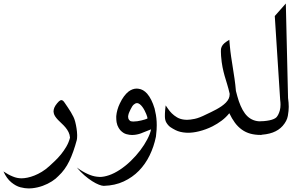

<svg xmlns="http://www.w3.org/2000/svg" viewBox="-133 -768 1682 1093"><path d="M253.4 -156.2Q271.5 -129.9 285.2 -102.5Q290.5 -92.3 295.2 -74.5Q299.8 -56.6 302.7 -37.6Q305.7 -18.6 306.2 -0.5V5.4Q306.2 19.5 304.2 28.8Q285.6 98.6 261.5 148.9Q237.3 199.2 199.7 233.9Q186 249 162.6 264.2Q139.2 279.3 110.4 289.8Q81.5 300.3 49.8 303.7Q40 304.7 30.8 304.7Q8.8 304.7 -16.8 298.1Q-42.5 291.5 -68.8 269.8Q-95.2 248 -113.3 208Q-100.1 216.8 -86.9 224.1Q-73.7 231.4 -60.1 236.8Q-36.1 247.1 -10.3 247.1Q4.9 247.1 23.7 243.2Q42.5 239.3 63 231.2Q83.5 223.1 105.2 210Q127 196.8 147.9 177.7Q162.6 164.6 179.9 147.9Q197.3 131.3 213.9 111.1Q230.5 90.8 244.4 67.1Q258.3 43.5 265.6 15.6Q264.2 -2 257.1 -16.1Q250 -30.3 240 -42.2Q230 -54.2 218.5 -64.7Q207 -75.2 197 -85.7Q187 -96.2 179.9 -107.2Q172.9 -118.2 171.9 -131.3V-134.8Q171.9 -143.6 176 -154.5Q180.2 -165.5 191.9 -179.7Q203.1 -193.4 210.4 -196.8Q213.4 -198.2 216.3 -198.2Q220.2 -198.2 225.1 -194.8Q230 -191.4 236.6 -180.9Q243.2 -170.4 253.4 -156.2Z M680.2 -13.2Q658.7 -3.4 634.3 -0.5Q626.5 0.5 619.1 0.5Q604 0.5 586.2 -4.4Q568.4 -9.3 551.8 -26.9Q549.3 -30.3 547.1 -33.2Q544.9 -36.1 542.5 -40Q533.7 -54.7 530.8 -71.8Q528.8 -84.5 528.8 -98.1V-106.9Q530.3 -124.5 535.4 -142.8Q540.5 -161.1 548.8 -178.2Q560.5 -203.1 573.2 -220Q585.9 -236.8 599.1 -247.1Q621.6 -263.7 645.5 -263.7Q650.9 -263.7 656.2 -262.7Q682.6 -259.3 704.6 -234.9Q730.5 -205.1 747.1 -149.9Q751.5 -132.8 754.6 -114Q757.8 -95.2 758.8 -75.2Q759.3 -65.4 759.3 -55.2Q759.3 -44.9 758.5 -29.5Q757.8 -14.2 754.9 7.8L754.4 11.2Q743.2 66.4 719 116.2Q694.8 166 658 203.9Q621.1 241.7 571.3 264.9Q521.5 288.1 458.5 290H457Q447.3 290 430.2 283.4Q413.1 276.9 391.8 263.4Q370.6 250 347.9 230.5Q325.2 210.9 304.2 185.5Q336.9 209.5 365.7 222.2Q393.1 234.9 418 237.8Q426.8 239.3 435.5 239.3Q458.5 239.3 487.5 229.5Q516.6 219.7 549.1 198.5Q581.5 177.2 611.6 148.2Q641.6 119.1 665.3 87.9Q689 56.6 705.3 25.4Q721.7 -5.9 727.1 -31.7ZM706.5 -94.2V-95.2Q706.5 -97.2 705.1 -103Q703.6 -108.9 699.7 -118.4Q695.8 -127.9 690.2 -138.9Q684.6 -149.9 677.7 -159.2Q670.9 -168.5 662.8 -174.8Q654.8 -181.2 646.2 -180.9Q637.7 -180.7 628.7 -172.9Q619.6 -165 610.8 -146.5Q606.9 -138.2 602.8 -129.2Q598.6 -120.1 597.2 -111.3Q596.2 -107.4 596.2 -103.5Q596.2 -99.1 597.9 -92.8Q599.6 -86.4 608.4 -79.1Q615.7 -76.2 626.5 -76.2Q637.2 -76.2 648.7 -77.9Q660.2 -79.6 671.4 -82.3Q682.6 -85 691.2 -87.6Q699.7 -90.3 704.1 -92.3Q707 -93.8 707 -94.2Z M1356 0H1348.1Q1318.4 0 1292.2 -7.1Q1266.1 -14.2 1243.9 -30Q1221.7 -45.9 1204.3 -69.3Q1187 -92.8 1172.4 -123.5Q1153.8 -100.1 1129.2 -81.5Q1104.5 -63 1076.7 -48.8Q1039.6 -30.3 1000 -20.5Q966.8 -12.2 937 -12.2Q931.2 -12.2 925.3 -12.7Q909.2 -13.7 894 -17.3Q878.9 -21 866.2 -27.3Q850.6 -35.2 837.6 -43.9Q824.7 -52.7 814.5 -69.3Q805.7 -83.5 805.7 -106Q805.7 -107.9 805.9 -121.8Q806.2 -135.7 810.1 -168Q815.9 -160.2 824.2 -147.7Q832.5 -135.3 845 -122.8Q857.4 -110.4 874.5 -100.1Q891.6 -89.8 915.5 -86.9Q922.9 -85.9 931.2 -85.9Q948.7 -85.9 975.1 -91.3Q1001.5 -96.7 1042 -117.2Q1054.2 -123 1069.1 -130.1Q1084 -137.2 1099.1 -145.5Q1114.3 -153.8 1128.2 -163.3Q1142.1 -172.9 1152.8 -183.8Q1163.6 -194.8 1169.4 -207.5Q1174.3 -218.3 1174.3 -231V-234.9Q1167.5 -264.6 1160.2 -288.1Q1152.8 -311.5 1146 -335.2Q1139.2 -358.9 1133.8 -385.7Q1128.4 -412.6 1125.5 -449.2Q1124.5 -463.4 1124.5 -473.6Q1124.5 -477.5 1124.8 -485.4Q1125 -493.2 1129.4 -502.9Q1133.8 -512.7 1143.8 -521.5Q1153.8 -530.3 1172.4 -541.5Q1173.3 -533.2 1173.8 -524.9Q1174.3 -516.6 1175.3 -508.3Q1178.2 -476.1 1182.6 -446.3Q1187 -416.5 1191.9 -386.2Q1197.3 -353 1202.1 -319.8Q1207 -286.6 1210 -250.5Q1213.9 -234.9 1218 -220.2Q1222.2 -205.6 1226.6 -191.9Q1236.3 -164.1 1248.3 -142.3Q1260.3 -120.6 1275.6 -106Q1291 -91.3 1310.5 -84Q1328.6 -77.1 1351.6 -77.1H1354.5Q1356 -65.4 1356 -53.2Q1356 -45.9 1355.5 -38.6Q1355 -29.8 1355 -21.5Q1355 -10.7 1356 0Z M1494.1 -748 1506.8 -210Q1510.7 -183.1 1510.7 -159.7Q1510.7 -137.7 1505.6 -108.4Q1500.5 -79.1 1476.1 -51.3Q1454.1 -26.4 1419.7 -13.7Q1385.3 -1 1335.9 0V-77.1Q1353.5 -77.1 1370.1 -78.6Q1386.7 -80.1 1400.9 -83Q1415 -85.9 1425.5 -90.6Q1436 -95.2 1441.4 -101.1Q1453.1 -114.7 1460 -139.6Q1463.9 -154.3 1463.9 -172.4Q1463.9 -185.1 1461.9 -199.7L1431.2 -676.8Z"/></svg>

Font: Dima Niloofar
Style: Regular
Weight: 400
Designer: R.Balvardi
Foundry: Dima Software Group
Version: Version 3.00;November 13, 2018;FontCreator 11.5.0.2427 64-bi